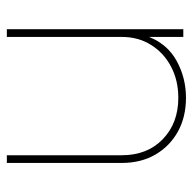

<svg xmlns="http://www.w3.org/2000/svg" viewBox="-21 -542 563 561"><g transform="rotate(90 260.5 -261.5)"><path d="M87.9 -335.9V0H65.4V-515.6H87.9V-415.5Q109.4 -469.7 158.7 -496.6Q208 -523.4 265.6 -523.4Q321.8 -523.4 364.5 -499.8Q407.2 -476.1 431.6 -434.1Q456.1 -392.1 456.1 -335.9V0H433.6V-335.9Q433.6 -410.2 386.7 -455.6Q339.8 -501 265.6 -501Q214.8 -501 174.6 -479.7Q134.3 -458.5 111.1 -421.1Q87.9 -383.8 87.9 -335.9Z"/></g></svg>

Font: Inter Display Thin
Style: Regular
Weight: 100
Designer: Rasmus Andersson
Foundry: rsms
Version: Version 4.000;git-a52131595